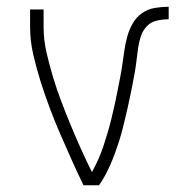

<svg xmlns="http://www.w3.org/2000/svg" viewBox="-20 -548 540 568"><path d="M227 0Q209 -37 192 -75Q175 -113 158.5 -151Q142 -189 127.5 -227.5Q113 -266 100.5 -305.5Q88 -345 78.5 -386Q69 -427 69 -468V-520H109V-468Q109 -430 117.5 -393Q126 -356 137 -319.5Q148 -283 161.5 -247.5Q175 -212 189.5 -177Q204 -142 219.5 -107.5Q235 -73 252 -39Q262 -57 270.5 -76Q279 -95 285.5 -114.5Q292 -134 298 -154Q304 -174 309 -194.5Q314 -215 318.5 -235Q323 -255 327 -275.5Q331 -296 335 -316.5Q339 -337 342 -357.5Q345 -378 348 -399Q351 -420 356.5 -440Q362 -460 372.5 -478.5Q383 -497 400 -509Q417 -521 438 -524.5Q459 -528 479 -528V-491Q462 -491 444 -487Q426 -483 414 -470Q402 -457 396.5 -440Q391 -423 388.5 -405.5Q386 -388 384 -370.5Q382 -353 379 -335.5Q376 -318 372.5 -300.5Q369 -283 365.5 -265.5Q362 -248 358 -231Q354 -214 350 -196.5Q346 -179 341.5 -162Q337 -145 331.5 -128Q326 -111 320 -94.5Q314 -78 307 -62Q300 -46 291.5 -30Q283 -14 273 0Z"/></svg>

Font: Iosevka Term Curly Extralight
Style: Regular
Weight: 200
Designer: Belleve Invis
Foundry: Belleve Invis
Version: Version 32.3.0